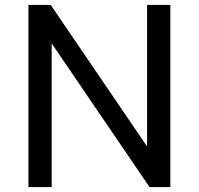

<svg xmlns="http://www.w3.org/2000/svg" viewBox="-20 -760 808 780"><path d="M672 -740V0H587.5L190 -583.5V0H95.5V-740H186L577.5 -165V-740Z"/></svg>

Font: 1883 Sans
Style: Regular
Weight: 400
Designer: 1883 Sans project is a fork of Public Sans.
Version: Version 1.009